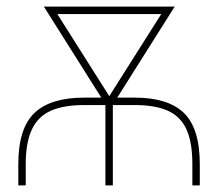

<svg xmlns="http://www.w3.org/2000/svg" viewBox="-20 -559 658 579"><path d="M35.2 0V-63.5Q35.2 -172.4 84 -218.5Q132.8 -264.6 233.4 -264.6H386.7Q486.3 -264.6 534.4 -218.5Q582.5 -172.4 582.5 -63.5V0H560.1V-63.5Q560.1 -130.4 542 -169.4Q523.9 -208.5 485.6 -225.3Q447.3 -242.2 386.7 -242.2H233.4Q172.9 -242.2 134 -225.3Q95.2 -208.5 76.4 -169.2Q57.6 -129.9 57.6 -63.5V0ZM297.9 0V-264.6H320.3V0ZM302.7 -237.3 112.3 -539.1H138.7L320.3 -252L307.6 -237.3ZM311.5 -237.3 298.8 -252 480.5 -539.1H506.8L316.4 -237.3ZM131.8 -516.6V-539.1H484.4V-516.6Z"/></svg>

Font: Inter 18pt Thin
Style: Regular
Weight: 250
Designer: Rasmus Andersson
Foundry: rsms
Version: Version 4.001;git-66647c0bb